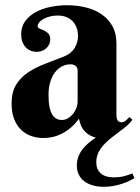

<svg xmlns="http://www.w3.org/2000/svg" viewBox="-20 -527 541 744"><path d="M203.1 -466.8Q186.5 -466.8 172.4 -462.9Q158.2 -459 147.9 -453.1Q137.7 -447.3 131.8 -440.2Q126 -433.1 126 -426.8Q126 -419.4 133.5 -416.3Q141.1 -413.1 150.4 -408.9Q159.7 -404.8 167.2 -397.2Q174.8 -389.6 174.8 -374Q174.8 -363.8 170.7 -355.2Q166.5 -346.7 159.4 -340.1Q152.3 -333.5 142.8 -329.8Q133.3 -326.2 123 -326.2Q95.7 -326.2 78.9 -344.7Q62 -363.3 62 -394Q62 -423.8 77.6 -445.1Q93.3 -466.3 118.4 -480Q143.6 -493.7 175.3 -500.2Q207 -506.8 238.8 -506.8Q276.9 -506.8 311.5 -498.5Q346.2 -490.2 372.8 -472.2Q399.4 -454.1 415.3 -426.3Q431.2 -398.4 431.2 -358.9V-83Q431.2 -78.6 431.6 -73.2Q432.1 -67.9 434.1 -63.5Q436 -59.1 439.9 -56.2Q443.8 -53.2 451.2 -53.2Q460 -53.2 467.5 -59.8Q475.1 -66.4 481 -73.2L493.2 -63Q482.4 -47.9 462.6 -32.2Q442.9 -16.6 418 2Q384.8 26.9 368.9 50.8Q353 74.7 353 101.1Q353 129.9 370.6 145Q388.2 160.2 419.9 160.2Q445.8 160.2 464.1 154.8Q482.4 149.4 493.2 145L501 163.1Q493.2 168 481.2 173.8Q469.2 179.7 453.9 184.8Q438.5 189.9 420.4 193.4Q402.3 196.8 381.8 196.8Q358.4 196.8 339.1 191.2Q319.8 185.5 306.2 175Q292.5 164.6 285.2 149.4Q277.8 134.3 277.8 115.2Q277.8 96.7 283.2 81.5Q288.6 66.4 298.3 53.2Q308.1 40 321.5 28.6Q335 17.1 351.1 5.9Q326.7 0.5 309.3 -17.1Q292 -34.7 286.1 -66.9Q270.5 -45.9 253.7 -31.7Q236.8 -17.6 219.2 -8.8Q201.7 0 183.8 3.9Q166 7.8 147.9 7.8Q124.5 7.8 102.5 0.5Q80.6 -6.8 63.2 -22.7Q45.9 -38.6 35.4 -64Q24.9 -89.4 24.9 -126Q24.9 -170.4 42.5 -198.7Q60.1 -227.1 88.6 -246.3Q117.2 -265.6 153.6 -279.3Q189.9 -293 228 -308.1Q256.3 -319.3 269.3 -341.6Q282.2 -363.8 282.2 -387.2Q282.2 -423.3 261 -445.1Q239.7 -466.8 203.1 -466.8ZM280.8 -252.9Q280.8 -265.1 272.9 -271.5Q265.1 -277.8 252.9 -277.8Q235.8 -277.8 220.5 -270Q205.1 -262.2 193.4 -247.1Q181.6 -231.9 174.8 -209.7Q168 -187.5 168 -158.2Q168 -129.9 172.1 -111.3Q176.3 -92.8 183.3 -81.8Q190.4 -70.8 199.7 -66.4Q209 -62 219.2 -62Q231.9 -62 243.2 -68.6Q254.4 -75.2 262.7 -85.4Q271 -95.7 275.9 -108.4Q280.8 -121.1 280.8 -133.8Z"/></svg>

Font: Berkshire Swash
Style: Regular
Weight: 700
Designer: Astigmatic (AOETI)
Foundry: Astigmatic (AOETI)
Version: Version 1.000